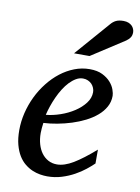

<svg xmlns="http://www.w3.org/2000/svg" viewBox="-84 -789 627 859"><g transform="rotate(10 229.0 -360.0)"><path d="M328.1 -394Q328.1 -403.8 324.2 -413.3Q320.3 -422.9 313.5 -430.2Q306.6 -437.5 296.4 -442.1Q286.1 -446.8 273.9 -446.8Q257.3 -446.8 242.2 -438Q227.1 -429.2 213.1 -414.6Q199.2 -399.9 187.3 -380.9Q175.3 -361.8 165.8 -340.8Q156.2 -319.8 148.9 -298.3Q141.6 -276.9 137.2 -257.8Q168.9 -260.7 202.9 -272.5Q236.8 -284.2 264.6 -302.5Q292.5 -320.8 310.3 -344.2Q328.1 -367.7 328.1 -394ZM417 -393.1Q417 -365.7 404.3 -342.8Q391.6 -319.8 369.9 -301.3Q348.1 -282.7 319.6 -268.3Q291 -253.9 259.5 -243.9Q228 -233.9 195.3 -227.8Q162.6 -221.7 132.8 -220.2Q131.3 -210.4 130.1 -196.8Q128.9 -183.1 128.9 -173.8Q128.9 -146.5 135.5 -123.5Q142.1 -100.6 154.5 -83.7Q167 -66.9 184.6 -57.4Q202.1 -47.9 224.1 -47.9Q257.8 -47.9 298.3 -72.3Q338.9 -96.7 394 -145V-82Q379.9 -68.4 359.4 -52Q338.9 -35.6 312.7 -21.2Q286.6 -6.8 255.9 2.7Q225.1 12.2 190.9 12.2Q175.8 12.2 158 9.3Q140.1 6.3 122.6 -1.2Q105 -8.8 88.6 -22Q72.3 -35.2 59.8 -55.4Q47.4 -75.7 39.8 -103.8Q32.2 -131.8 32.2 -169.9Q32.2 -209.5 41.7 -248.8Q51.3 -288.1 68.6 -324Q85.9 -359.9 110.4 -390.9Q134.8 -421.9 164.1 -444.6Q193.4 -467.3 226.8 -480.2Q260.3 -493.2 295.9 -493.2Q330.6 -493.2 353.8 -481.7Q377 -470.2 391.1 -454.1Q405.3 -438 411.1 -420.9Q417 -403.8 417 -393.1ZM458 -689Q458 -674.8 451.7 -665.3Q445.3 -655.8 434.1 -647.9L284.2 -550.8H213.9L350.1 -707Q355 -712.9 360.4 -717.3Q365.7 -721.7 372.3 -725.1Q378.9 -728.5 387.5 -730.2Q396 -731.9 407.2 -731.9Q420.4 -731.9 429.9 -728Q439.5 -724.1 445.6 -718Q451.7 -711.9 454.8 -704.1Q458 -696.3 458 -689Z"/></g></svg>

Font: Charis SIL Am
Style: Italic
Weight: 400
Italic angle: -11°
Foundry: SIL International
Version: Version 5.000